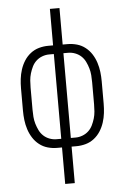

<svg xmlns="http://www.w3.org/2000/svg" viewBox="-62 -784 674 1038"><g transform="rotate(-5 275.0 -265.0)"><path d="M249 210V12H223Q197 12 172 5Q147 -2 126.5 -18Q106 -34 92 -56Q78 -78 70 -103Q62 -128 59 -153.5Q56 -179 56 -205V-325Q56 -351 59 -376.5Q62 -402 70 -427Q78 -452 92 -474Q106 -496 126.5 -512Q147 -528 172 -535Q197 -542 223 -542H249V-740H301V-542H327Q353 -542 378 -535Q403 -528 423.5 -512Q444 -496 458 -474Q472 -452 480 -427Q488 -402 491 -376.5Q494 -351 494 -325V-205Q494 -179 491 -153.5Q488 -128 480 -103Q472 -78 458 -56Q444 -34 423.5 -18Q403 -2 378 5Q353 12 327 12H301V210ZM249 -35V-495H223Q204 -495 185.5 -488Q167 -481 153 -468Q139 -455 130.5 -437.5Q122 -420 116.5 -401.5Q111 -383 109.5 -363.5Q108 -344 108 -325V-205Q108 -186 109.5 -166.5Q111 -147 116.5 -128.5Q122 -110 130.5 -92.5Q139 -75 153 -62Q167 -49 185.5 -42Q204 -35 223 -35ZM301 -35H327Q346 -35 364.5 -42Q383 -49 397 -62Q411 -75 419.5 -92.5Q428 -110 433.5 -128.5Q439 -147 440.5 -166.5Q442 -186 442 -205V-325Q442 -344 440.5 -363.5Q439 -383 433.5 -401.5Q428 -420 419.5 -437.5Q411 -455 397 -468Q383 -481 364.5 -488Q346 -495 327 -495H301Z"/></g></svg>

Font: Lode Dark
Style: Regular
Weight: 400
Monospace: yes
Designer: Belleve Invis
Foundry: Belleve Invis
Version: Version 29.2.0; ttfautohint (v1.8.3)